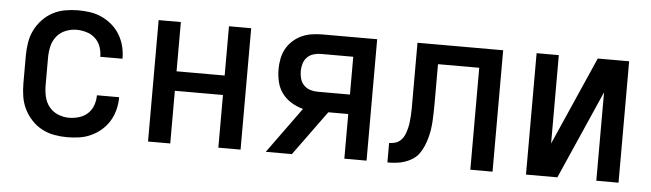

<svg xmlns="http://www.w3.org/2000/svg" viewBox="-41 -682 2831 835"><g transform="rotate(5 1375.0 -265.0)"><path d="M271 12Q243 12 214.5 7Q186 2 160.5 -11.5Q135 -25 115 -46.5Q95 -68 82.5 -93.5Q70 -119 65.5 -147.5Q61 -176 61 -205V-325Q61 -354 65.5 -382.5Q70 -411 82.5 -436.5Q95 -462 115 -483.5Q135 -505 160.5 -518.5Q186 -532 214.5 -537Q243 -542 271 -542Q298 -542 324.5 -538Q351 -534 375.5 -522.5Q400 -511 420.5 -493Q441 -475 454.5 -452Q468 -429 474.5 -403Q481 -377 481 -350V-349H384V-350Q384 -372 376.5 -393Q369 -414 353 -429Q337 -444 315 -450.5Q293 -457 271 -457Q247 -457 223.5 -447.5Q200 -438 184.5 -418.5Q169 -399 163.5 -374.5Q158 -350 158 -325V-205Q158 -180 163.5 -155.5Q169 -131 184.5 -111.5Q200 -92 223.5 -82.5Q247 -73 271 -73Q293 -73 315 -79.5Q337 -86 353 -101Q369 -116 376.5 -137Q384 -158 384 -180V-181H481V-180Q481 -153 474.5 -127Q468 -101 454.5 -78Q441 -55 420.5 -37Q400 -19 375.5 -7.5Q351 4 324.5 8Q298 12 271 12Z M623 0V-530H720V-315H930V-530H1027V0H930V-230H720V0Z M1251 0H1137L1282 -200Q1255 -207 1231 -221.5Q1207 -236 1190.5 -258Q1174 -280 1167.5 -307.5Q1161 -335 1161 -363Q1161 -386 1165.5 -409Q1170 -432 1181 -452Q1192 -472 1209.5 -488Q1227 -504 1248 -513.5Q1269 -523 1292 -526.5Q1315 -530 1338 -530H1577V0H1480V-195H1393ZM1338 -280H1480V-445H1338Q1322 -445 1306 -440Q1290 -435 1278.5 -423Q1267 -411 1262.5 -395Q1258 -379 1258 -363Q1258 -346 1262.5 -330Q1267 -314 1278.5 -302Q1290 -290 1306 -285Q1322 -280 1338 -280Z M2030 0V-445H1850V-272Q1850 -253 1849.5 -234Q1849 -215 1848 -196Q1847 -177 1844 -158Q1841 -139 1836 -121Q1831 -103 1823.5 -85.5Q1816 -68 1805 -52.5Q1794 -37 1777.5 -26.5Q1761 -16 1743 -10Q1725 -4 1706 -2Q1687 0 1668 0V-85Q1683 -85 1696.5 -89.5Q1710 -94 1720 -104.5Q1730 -115 1735.5 -128.5Q1741 -142 1744.5 -156Q1748 -170 1749.5 -184Q1751 -198 1752 -212.5Q1753 -227 1753 -241.5Q1753 -256 1753 -270V-530H2127V0Z M2273 0V-530H2370V-144L2540 -530H2677V0H2580V-386L2410 0Z"/></g></svg>

Font: Lode Dark
Style: Bold
Weight: 700
Monospace: yes
Designer: Belleve Invis
Foundry: Belleve Invis
Version: Version 29.2.0; ttfautohint (v1.8.3)